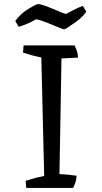

<svg xmlns="http://www.w3.org/2000/svg" viewBox="-20 -923 499 943"><path d="M272 -68Q317 -66 356 -60Q356 -32 339 0H109L106 -35Q160 -52 197 -59Q195 -124 190.5 -327Q186 -530 183 -641Q139 -649 93 -665L96 -700H346Q363 -668 363 -640L282 -636ZM156 -828Q127 -809 72 -791L55 -820Q82 -857 120.5 -880Q159 -903 166 -903Q185 -903 238.5 -880Q292 -857 303 -854Q360 -885 387 -894L404 -865Q377 -828 327 -798Q323 -796 316 -790Q300 -779 293 -779Q273 -786 242 -799Q173 -828 156 -828Z"/></svg>

Font: Inika
Style: Regular
Weight: 400
Designer: Constanza Artigas Preller
Foundry: Constanza Artigas Preller
Version: Version 1.001